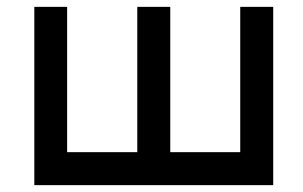

<svg xmlns="http://www.w3.org/2000/svg" viewBox="-20 -540 885 560"><path d="M476.6 -520V-96.2H680.7V-520H776.9V0H80.1V-520H175.8V-96.2H380.4V-520Z"/></svg>

Font: Aldrich [RUS by Daymarius]
Style: Regular
Weight: 400
Designer: Matthew Desmond
Foundry: Matthew Desmond
Version: Version 1.002 August 24, 2018